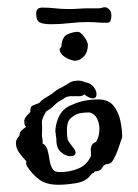

<svg xmlns="http://www.w3.org/2000/svg" viewBox="-20 -510 382 531"><path d="M142 1Q108 1 88.5 -13.5Q69 -28 55 -50Q51 -55 53 -64Q43 -74 33.5 -87Q24 -100 24 -115Q24 -121 27 -126Q30 -131 34 -135V-136Q34 -144 40 -149.5Q46 -155 52 -159Q47 -165 47 -173Q47 -180 51 -186Q55 -192 61 -197L64 -201Q63 -215 71 -218.5Q79 -222 88 -225Q95 -233 104 -238.5Q113 -244 123 -250Q136 -262 152 -269Q163 -275 172 -281Q181 -287 196 -287Q201 -287 205.5 -286Q210 -285 214 -283Q231 -280 239 -269.5Q247 -259 247 -250Q247 -238 237 -238Q227 -238 213 -249Q208 -244 201 -244H177Q173 -244 168.5 -243Q164 -242 160 -240Q155 -236 149.5 -233Q144 -230 139 -227Q132 -220 124.5 -213.5Q117 -207 108 -202Q95 -182 96 -170.5Q97 -159 96 -134Q96 -133 97.5 -124.5Q99 -116 97 -114Q108 -108 111.5 -95Q115 -82 117 -68Q119 -54 124.5 -44Q130 -34 145 -34Q174 -34 198 -44.5Q222 -55 232 -80Q232 -84 231.5 -87.5Q231 -91 231 -95Q231 -101 233 -106.5Q235 -112 242 -116L246 -118Q255 -133 255 -153Q255 -169 248.5 -182Q242 -195 228 -199Q207 -199 194 -195Q190 -193 185.5 -190.5Q181 -188 178 -185Q170 -179 167.5 -170Q165 -161 165 -151Q165 -144 165.5 -137Q166 -130 167 -125Q169 -119 173.5 -113.5Q178 -108 183 -101Q189 -94 189 -88Q189 -78 174 -78Q162 -78 148.5 -89.5Q135 -101 136 -126Q135 -130 134.5 -134Q134 -138 134 -143H133Q133 -169 144.5 -190.5Q156 -212 179 -220Q211 -235 252 -235Q280 -235 294 -217.5Q308 -200 313 -175.5Q318 -151 318 -130Q318 -132 315 -122Q312 -112 306.5 -97Q301 -82 294.5 -70Q288 -58 281 -57Q271 -57 265 -50Q259 -36 242 -36L240 -33Q239 -32 237.5 -31.5Q236 -31 234 -30L231 -26Q218 -8 190.5 -3.5Q163 1 142 1ZM187 -342Q183 -342 173 -345.5Q163 -349 154 -356.5Q145 -364 145 -374Q145 -375 145.5 -375Q146 -375 146 -376Q150 -380 150 -384Q152 -409 167.5 -415.5Q183 -422 195 -422Q203 -422 213 -408Q223 -394 223 -386Q223 -366 212 -354Q201 -342 187 -342ZM122 -443Q100 -443 90 -448Q80 -453 80 -473Q80 -489 97 -489Q117 -489 133 -487Q149 -485 170 -485Q186 -485 198.5 -486Q211 -487 224 -487H251Q258 -487 262 -488.5Q266 -490 270 -490Q276 -490 282 -484Q288 -478 288 -469V-466Q288 -460 286 -453.5Q284 -447 275 -447Q261 -447 248 -448Q235 -449 223 -449Q198 -449 172.5 -446Q147 -443 122 -443Z"/></svg>

Font: RU Serius
Style: Regular
Weight: 400
Designer: Robert E. Leuschke
Foundry: Robert E. Leuschke
Version: Version 1.011; ttfautohint (v1.8.3)